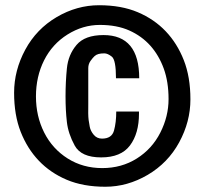

<svg xmlns="http://www.w3.org/2000/svg" viewBox="-20 -711 786 738"><path d="M426.8 -282.2H514.2V-274.4Q514.2 -198.2 479.7 -152.1Q445.3 -106 368.7 -106Q292 -106 267.1 -151.6Q242.2 -197.3 237.1 -241.9Q231.9 -286.6 231.9 -340.8Q231.9 -395.5 237.1 -448Q242.2 -500.5 274.2 -538.3Q306.2 -576.2 377.9 -576.2Q515.1 -576.2 515.1 -410.2H425.8Q425.8 -480.5 409.9 -493.2Q394 -505.9 380.9 -505.9Q367.7 -505.9 358.6 -503.4Q349.6 -501 343.3 -495.1Q336.9 -489.3 328.1 -477.1Q319.3 -464.8 319.3 -449.2V-383.8Q319.8 -333.5 319.3 -312Q318.8 -290.5 319.1 -275.6Q319.3 -260.7 320.6 -250.2Q321.8 -239.7 325 -223.6Q328.1 -207.5 340.3 -192.9Q352.5 -178.2 372.1 -178.2Q409.7 -178.2 418.2 -209.2Q426.8 -240.2 426.8 -282.2ZM240.2 -101.8Q298.8 -64.9 373 -64.9Q447.3 -64.9 505.9 -101.8Q564.5 -138.7 596.2 -201.2Q627.9 -263.7 627.9 -330.1Q627.9 -396.5 609.4 -447.5Q590.8 -498.5 557.9 -535.4Q524.9 -572.3 477.1 -593.8Q429.2 -615.2 363.8 -615.2Q298.3 -615.2 239.5 -578.4Q180.7 -541.5 149.4 -479Q118.2 -416.5 118.2 -340.3Q118.2 -264.2 149.9 -201.4Q181.6 -138.7 240.2 -101.8ZM547.6 -38.8Q469.7 6.8 384.8 6.8Q299.8 6.8 236.6 -20Q173.3 -46.9 129.2 -93.3Q85 -139.6 59.6 -204.1Q34.2 -268.6 34.2 -354.5Q34.2 -440.4 77.1 -520Q120.1 -599.6 197.8 -645.3Q275.4 -690.9 360.8 -690.9Q446.3 -690.9 509.5 -664.1Q572.8 -637.2 616.9 -590.8Q661.1 -544.4 686.5 -479.7Q711.9 -415 711.9 -329.1Q711.9 -243.2 668.7 -163.8Q625.5 -84.5 547.6 -38.8Z"/></svg>

Font: Oswald-Regular
Style: Regular
Weight: 400
Designer: vernon adams
Foundry: vernon adams
Version: Version 2.002; ttfautohint (v0.92.18-e454-dirty) -l 8 -r 50 